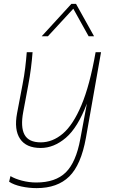

<svg xmlns="http://www.w3.org/2000/svg" viewBox="-20 -760 581 990"><path d="M169 210Q129 210 90 201.5Q51 193 27 177L34 148Q57 162 93.5 171.5Q130 181 167 181Q266 181 319 129Q372 77 394 -43L428 -226Q381 -102 319.5 -49.5Q258 3 190 3Q115 3 83.5 -44Q52 -91 68 -176L96 -323Q105 -369 110 -410.5Q115 -452 118 -491H148Q145 -451 139.5 -408Q134 -365 126 -323L100 -184Q85 -105 106.5 -65.5Q128 -26 190 -26Q251 -26 304 -71Q357 -116 400 -218Q443 -320 473 -491H501L423 -49Q398 90 337 150Q276 210 169 210ZM465 -573H437L358 -715L227 -573H195L348 -740H372Z"/></svg>

Font: Livvic Thin
Style: Italic
Weight: 250
Italic angle: -10°
Designer: Jacques Le Bailly, Baron von Fonthausen
Version: Version 1.001; ttfautohint (v1.8.2)